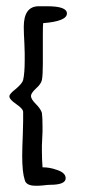

<svg xmlns="http://www.w3.org/2000/svg" viewBox="-20 -590 274 614"><path d="M94 4Q63 4 59 -15Q51 -39 51 -92Q51 -103 51.5 -121Q52 -139 53 -162Q54 -185 54 -203Q54 -221 54 -232Q54 -242 32 -257Q10 -272 10 -282Q10 -290 31 -306Q51 -323 54 -334Q59 -356 59 -397Q59 -406 59 -419.5Q59 -433 58 -451Q57 -468 56.5 -481.5Q56 -495 56 -504Q56 -570 104 -570H131Q194 -570 194 -547Q194 -522 118 -516Q117 -509 117 -476.5Q117 -444 117 -386Q117 -351 114 -334Q111 -321 95 -307Q79 -292 79 -283Q79 -273 95 -257Q110 -242 114 -229Q115 -222 115.5 -211Q116 -200 116 -185Q116 -178 116 -169Q116 -160 115 -147Q114 -134 114 -124.5Q114 -115 114 -108Q114 -94 114.5 -81Q115 -68 116 -55Q139 -55 161 -47Q190 -38 190 -20Q190 1 140 1Q136 1 130.5 1.5Q125 2 117 3Q109 4 103.5 4Q98 4 94 4Z"/></svg>

Font: Dongol
Style: Regular
Weight: 400
Designer: Abdo Mohamed and Ibrahim Hamdi
Foundry: Protype Foundry
Version: Version 1.000;hotconv 1.0.109;makeotfexe 2.5.65596